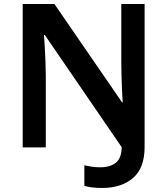

<svg xmlns="http://www.w3.org/2000/svg" viewBox="-20 -734 833 956"><path d="M488 202Q459 202 437 199Q415 196 400 191V89Q417 93 436.5 96Q456 99 479 99Q528 99 556.5 76.5Q585 54 586 -1L203 -560H199Q201 -535 203 -498.5Q205 -462 206.5 -424Q208 -386 208 -355V0H93V-714H251L588 -224H591Q589 -250 587.5 -285Q586 -320 585 -356.5Q584 -393 584 -422V-714H700V-2Q700 103 642 152.5Q584 202 488 202Z"/></svg>

Font: Noto Sans Sinhala UI SemiBold
Style: Regular
Weight: 600
Designer: Jelle Bosma - Monotype Design Team
Foundry: Monotype Imaging Inc.
Version: Version 2.006; ttfautohint (v1.8.4.7-5d5b)